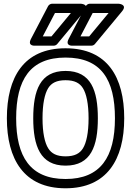

<svg xmlns="http://www.w3.org/2000/svg" viewBox="-20 -975 706 1034"><path d="M333 -665C525.4 -665 599 -545.5 599 -338C599 -129 521.4 -11 333 -11C142.1 -11 67 -132 67 -338C67 -544.9 141.5 -665 333 -665ZM333 -715C107.4 -715 17 -558 17 -338C17 -118.9 107.8 39 333 39C555.1 39 649 -115.3 649 -338C649 -558.4 559.5 -715 333 -715ZM333 -593C195.5 -593 159 -487.1 159 -338C159 -189.6 196.4 -83 333 -83C470.5 -83 507 -188.9 507 -338C507 -487 470.4 -593 333 -593ZM457 -338C457 -260 445.2 -206.1 426.7 -176.1C409.4 -148.1 381.3 -133 333 -133C285.5 -133 257.4 -148 239.7 -176.3C220.9 -206.2 209 -260.1 209 -338C209 -416 220.8 -469.9 239.3 -499.9C256.6 -527.9 284.7 -543 333 -543C381.3 -543 409.4 -527.9 426.7 -499.9C445.2 -469.9 457 -416 457 -338ZM460.3 -779H413.3L479.1 -905H564.8ZM472 -729C479.1 -729 486.5 -732.3 491.2 -738L637.2 -914C669 -952.3 618 -955 618 -955H464C455.5 -955 446.2 -949.9 441.8 -941.6L349.8 -765.6C328.7 -725 372 -729 372 -729ZM257.3 -779H210.3L276.1 -905H361.8ZM269 -729C276.1 -729 283.5 -732.3 288.2 -738L434.2 -914C466 -952.3 415 -955 415 -955H261C252.5 -955 243.2 -949.9 238.8 -941.6L146.8 -765.6C125.7 -725 169 -729 169 -729Z"/></svg>

Font: Fog Sans
Style: Outline
Weight: 700
Foundry: Intel Corporation
Version: Version 1.00